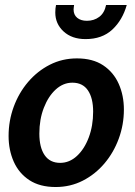

<svg xmlns="http://www.w3.org/2000/svg" viewBox="-20 -741 544 771"><path d="M203.5 10Q140 10 98 -17.5Q56 -45 35.2 -91.8Q14.5 -138.5 14.5 -195Q14.5 -256 35 -312Q55.5 -368 92.8 -411.8Q130 -455.5 180 -481Q230 -506.5 289 -506.5Q352.5 -506.5 394.2 -478.8Q436 -451 456.8 -404.2Q477.5 -357.5 477.5 -301Q477.5 -240.5 457 -184.5Q436.5 -128.5 399.5 -84.8Q362.5 -41 312.5 -15.5Q262.5 10 203.5 10ZM221.5 -87Q259 -87 289 -114.8Q319 -142.5 336.5 -189.2Q354 -236 354 -292.5Q354 -347.5 333 -378.2Q312 -409 270.5 -409Q234 -409 204 -381.8Q174 -354.5 156 -308Q138 -261.5 138 -204.5Q138 -149 159.2 -118Q180.5 -87 221.5 -87ZM323.5 -584Q268.5 -584 235.2 -614.8Q202 -645.5 202 -690.5Q202 -707.5 205 -721H277.5Q277 -714.5 276.2 -710.8Q275.5 -707 275.5 -703Q275.5 -681.5 290 -669.5Q304.5 -657.5 329 -657.5Q357.5 -657.5 378.5 -673.2Q399.5 -689 406 -721H489Q472 -660.5 431 -622.2Q390 -584 323.5 -584Z"/></svg>

Font: Cabin Condensed
Style: Bold Italic
Weight: 700
Width: 3
Italic angle: -10°
Designer: Pablo Impallari
Foundry: Pablo Impallari. http://www.impallari.com Igino Marini. http://www.ikern.com
Version: Version 3.001; ttfautohint (v1.8.3)